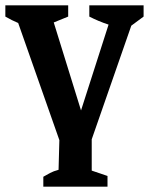

<svg xmlns="http://www.w3.org/2000/svg" viewBox="-39 -507 557 718"><path d="M295 -445V-487H498V-445L452 -411L304 14V131L363 151V191H123V154Q135 147 148 140Q161 133 180 128L183 17L29 -421Q5 -431 -19 -445V-487H216V-445L162 -423L264 -94L367 -415Q330 -427 295 -445Z"/></svg>

Font: Piazzolla SemiBold
Style: Regular
Weight: 600
Designer: Juan Pablo del Peral
Foundry: Huerta Tipografica
Version: Version 1.330